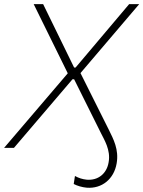

<svg xmlns="http://www.w3.org/2000/svg" viewBox="-45 -720 698 935"><path d="M485 -88 347 -364 346 -363 633 -700H584L323 -391H316L165 -700H119L285 -363L-25 0H23L308 -334H316L446 -73C462 -40 495 10 484 70C475 126 432 160 377 155C357 153 338 147 320 137L314 176C331 185 355 192 377 194C451 200 510 152 523 76C535 8 507 -43 485 -88Z"/></svg>

Font: Fixel Display 20240404 ExLight
Style: Italic
Weight: 200
Italic angle: -10°
Designer: AlfaBravo + MacPaw
Foundry: Kyrylo Tkachov, Marchela Mozhyna, Serhii Makarenko, Maria Weinstein, Zakhar Kryvoshyya
Version: Version 1.211;Glyphs 3.2 (3225)